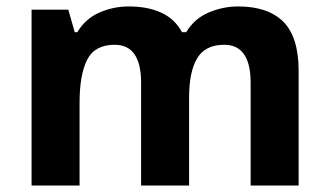

<svg xmlns="http://www.w3.org/2000/svg" viewBox="-20 -576 1022 596"><path d="M719 -556Q812 -556 859.5 -508.5Q907 -461 907 -356V0H758V-319Q758 -437 676 -437Q617 -437 592 -395Q567 -353 567 -274V0H418V-319Q418 -437 336 -437Q274 -437 250.5 -390.5Q227 -344 227 -257V0H78V-546H192L212 -476H220Q245 -518 288.5 -537Q332 -556 379 -556Q439 -556 481 -536.5Q523 -517 545 -476H558Q583 -518 627.5 -537Q672 -556 719 -556Z"/></svg>

Font: Noto IKEA Arabic
Style: Bold
Weight: 700
Designer: Monotype Design Team
Foundry: Monotype Imaging Inc.
Version: Version 1.200